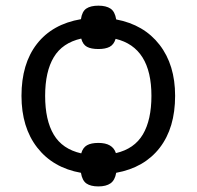

<svg xmlns="http://www.w3.org/2000/svg" viewBox="-20 -608 697 681"><path d="M601.1 -268.1Q601.1 -154.3 546.4 -83.7Q491.7 -13.2 392.1 4.9Q387.7 31.2 372.1 42.2Q356.4 53.2 329.1 53.2Q301.3 53.2 286.4 42.7Q271.5 32.2 267.1 4.9Q168 -12.7 112.1 -84.5Q56.2 -156.2 56.2 -268.1Q56.2 -381.8 110.8 -452.1Q165.5 -522.5 267.1 -540Q271 -567.4 286.1 -577.6Q301.3 -587.9 329.1 -587.9Q356.4 -587.9 372.1 -577.4Q387.7 -566.9 392.1 -539.1Q490.7 -520.5 545.9 -449.2Q601.1 -377.9 601.1 -268.1ZM140.1 -268.1Q140.1 -181.6 170.7 -130.4Q201.2 -79.1 268.1 -64Q273.9 -84.5 288.6 -92.8Q303.2 -101.1 329.1 -101.1Q379.4 -101.1 391.1 -64.9Q456.5 -80.1 486.8 -131.3Q517.1 -182.6 517.1 -268.1Q517.1 -439.9 390.1 -470.2Q383.8 -449.7 368.9 -441.9Q354 -434.1 329.1 -434.1Q303.2 -434.1 288.6 -441.9Q273.9 -449.7 268.1 -471.2Q201.2 -456.1 170.7 -405Q140.1 -354 140.1 -268.1Z"/></svg>

Font: XL-Viking
Style: Regular
Weight: 400
Foundry: Ascender Corporation
Version: Version 1.10 March 23, 2015